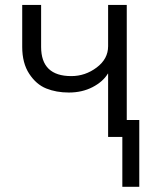

<svg xmlns="http://www.w3.org/2000/svg" viewBox="-20 -545 621 764"><path d="M466.8 -67.4H534.2V198.2H466.8ZM68.4 -358.4V-525.4H143.6V-358.4Q143.6 -242.2 263.7 -242.2Q319.3 -242.2 364.7 -276.4Q410.2 -310.5 410.2 -361.3V-525.4H484.4V0H410.2V-252H409.2Q389.6 -219.7 348.1 -198.2Q306.6 -176.8 253.9 -176.8Q204.1 -176.8 164.1 -192.9Q124 -209 96.2 -251.5Q68.4 -293.9 68.4 -358.4Z"/></svg>

Font: Gothic A1
Style: Regular
Weight: 400
Designer: HanYang I&C Co.,Ltd.
Foundry: HanYang I&C Co.,Ltd.
Version: Version 2.50